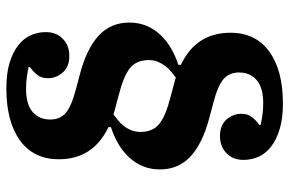

<svg xmlns="http://www.w3.org/2000/svg" viewBox="-173 -577 910 604"><g transform="rotate(90 282.0 -275.0)"><path d="M258 160Q211 160 178 150Q145 140 123 123Q101 106 91 83.5Q81 61 81 36Q81 3 102 -17.5Q123 -38 156 -38Q190 -38 208 -17.5Q226 3 226 29Q226 49 216.5 61.5Q207 74 191 86V90Q210 94 225.5 96Q241 98 260 98Q308 98 332 77.5Q356 57 356 22Q356 -9 335 -27Q314 -45 260 -59L215 -71Q134 -92 92.5 -130Q51 -168 51 -227Q51 -257 61.5 -281.5Q72 -306 90 -325Q108 -344 132 -358Q156 -372 184 -381V-389Q83 -437 83 -545Q83 -624 142 -667Q201 -710 306 -710Q352 -710 385.5 -700Q419 -690 441 -673Q463 -656 473 -633.5Q483 -611 483 -586Q483 -553 462 -532.5Q441 -512 408 -512Q374 -512 356 -532.5Q338 -553 338 -579Q338 -599 347.5 -611.5Q357 -624 373 -636V-640Q354 -644 338.5 -646Q323 -648 304 -648Q256 -648 232 -627.5Q208 -607 208 -572Q208 -541 229 -523Q250 -505 304 -491L349 -479Q430 -458 471.5 -420Q513 -382 513 -323Q513 -293 502.5 -268.5Q492 -244 474 -225Q456 -206 432 -192Q408 -178 380 -169V-161Q481 -113 481 -5Q481 74 422 117Q363 160 258 160ZM340 -177Q348 -183 357.5 -190.5Q367 -198 375.5 -208.5Q384 -219 389.5 -232.5Q395 -246 395 -262Q395 -300 370.5 -320.5Q346 -341 283 -357L238 -369Q230 -371 224 -373Q216 -367 206 -359Q196 -351 188 -340.5Q180 -330 174.5 -317Q169 -304 169 -288Q169 -250 193.5 -229.5Q218 -209 281 -193L326 -181Q334 -179 340 -177Z"/></g></svg>

Font: IBM Plex Serif
Style: Bold
Weight: 700
Designer: Mike Abbink, Paul van der Laan, Pieter van Rosmalen
Foundry: Bold Monday
Version: Version 2.008